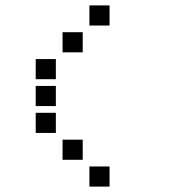

<svg xmlns="http://www.w3.org/2000/svg" viewBox="-20 -708 640 715"><path d="M314 -688Q313 -688 313 -688Q313 -688 313 -687V-614Q313 -613 313 -613Q313 -613 314 -613H387Q388 -613 388 -613Q388 -613 388 -614V-687Q388 -688 388 -688Q388 -688 387 -688ZM214 -588Q213 -588 213 -588Q213 -588 213 -587V-514Q213 -513 213 -513Q213 -513 214 -513H287Q288 -513 288 -513Q288 -513 288 -514V-587Q288 -588 288 -588Q288 -588 287 -588ZM114 -488Q113 -488 113 -488Q113 -488 113 -487V-414Q113 -413 113 -413Q113 -413 114 -413H187Q188 -413 188 -413Q188 -413 188 -414V-487Q188 -488 188 -488Q188 -488 187 -488ZM114 -388Q113 -388 113 -388Q113 -388 113 -387V-314Q113 -313 113 -313Q113 -313 114 -313H187Q188 -313 188 -313Q188 -313 188 -314V-387Q188 -388 188 -388Q188 -388 187 -388ZM114 -288Q113 -288 113 -288Q113 -288 113 -287V-214Q113 -213 113 -213Q113 -213 114 -213H187Q188 -213 188 -213Q188 -213 188 -214V-287Q188 -288 188 -288Q188 -288 187 -288ZM214 -188Q213 -188 213 -188Q213 -188 213 -187V-114Q213 -113 213 -113Q213 -113 214 -113H287Q288 -113 288 -113Q288 -113 288 -114V-187Q288 -188 288 -188Q288 -188 287 -188ZM314 -88Q313 -88 313 -88Q313 -88 313 -87V-14Q313 -13 313 -13Q313 -13 314 -13H387Q388 -13 388 -13Q388 -13 388 -14V-87Q388 -88 388 -88Q388 -88 387 -88Z"/></svg>

Font: Doto Black
Style: Bold
Weight: 700
Monospace: yes
Version: Version 1.000